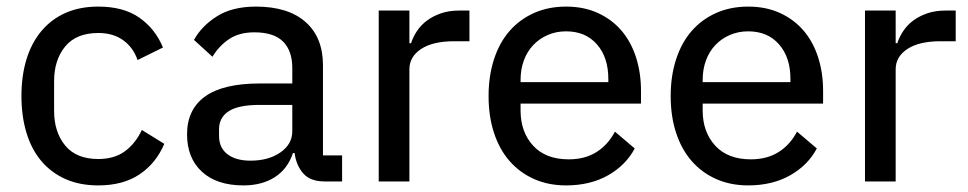

<svg xmlns="http://www.w3.org/2000/svg" viewBox="-20 -550 2935 582"><path d="M278 12Q222 12 179 -7Q136 -26 106 -61Q76 -96 60.5 -146.5Q45 -197 45 -259Q45 -321 60.5 -371Q76 -421 106 -456.5Q136 -492 179 -511Q222 -530 278 -530Q355 -530 403 -496Q451 -462 474 -406L397 -368Q384 -406 353.5 -428Q323 -450 278 -450Q211 -450 177.5 -409Q144 -368 144 -304V-214Q144 -150 177.5 -109Q211 -68 278 -68Q326 -68 358 -91Q390 -114 410 -156L478 -114Q453 -55 403 -21.5Q353 12 278 12Z M964 0Q921 0 899.5 -24Q878 -48 873 -86H868Q852 -38 813 -13Q774 12 718 12Q637 12 592 -29.5Q547 -71 547 -143Q547 -218 601.5 -257.5Q656 -297 768 -297H866V-344Q866 -396 838 -424Q810 -452 751 -452Q705 -452 674.5 -431.5Q644 -411 624 -378L568 -429Q591 -471 637.5 -500.5Q684 -530 756 -530Q853 -530 906 -483.5Q959 -437 959 -352V-79H1017V0ZM739 -63Q794 -63 830 -88Q866 -113 866 -152V-232H767Q703 -232 673.5 -213Q644 -194 644 -158V-138Q644 -102 669.5 -82.5Q695 -63 739 -63Z M1128 0V-518H1221V-419H1226Q1232 -438 1244 -456Q1256 -474 1274 -487.5Q1292 -501 1316.5 -509.5Q1341 -518 1372 -518H1403V-425H1357Q1292 -425 1256.5 -401.5Q1221 -378 1221 -340V0Z M1696 12Q1642 12 1598.5 -7.5Q1555 -27 1524.5 -62Q1494 -97 1477.5 -147Q1461 -197 1461 -259Q1461 -320 1477.5 -370.5Q1494 -421 1524.5 -456Q1555 -491 1598.5 -510.5Q1642 -530 1696 -530Q1750 -530 1792.5 -510.5Q1835 -491 1864 -457Q1893 -423 1908 -376Q1923 -329 1923 -275V-236H1558V-215Q1558 -150 1596 -108.5Q1634 -67 1704 -67Q1753 -67 1788 -89Q1823 -111 1844 -151L1904 -100Q1877 -49 1823 -18.5Q1769 12 1696 12ZM1696 -455Q1666 -455 1640.5 -444Q1615 -433 1596.5 -413.5Q1578 -394 1568 -367Q1558 -340 1558 -308V-301H1824V-311Q1824 -376 1789.5 -415.5Q1755 -455 1696 -455Z M2248 12Q2194 12 2150.5 -7.5Q2107 -27 2076.5 -62Q2046 -97 2029.5 -147Q2013 -197 2013 -259Q2013 -320 2029.5 -370.5Q2046 -421 2076.5 -456Q2107 -491 2150.5 -510.5Q2194 -530 2248 -530Q2302 -530 2344.5 -510.5Q2387 -491 2416 -457Q2445 -423 2460 -376Q2475 -329 2475 -275V-236H2110V-215Q2110 -150 2148 -108.5Q2186 -67 2256 -67Q2305 -67 2340 -89Q2375 -111 2396 -151L2456 -100Q2429 -49 2375 -18.5Q2321 12 2248 12ZM2248 -455Q2218 -455 2192.5 -444Q2167 -433 2148.5 -413.5Q2130 -394 2120 -367Q2110 -340 2110 -308V-301H2376V-311Q2376 -376 2341.5 -415.5Q2307 -455 2248 -455Z M2602 0V-518H2695V-419H2700Q2706 -438 2718 -456Q2730 -474 2748 -487.5Q2766 -501 2790.5 -509.5Q2815 -518 2846 -518H2877V-425H2831Q2766 -425 2730.5 -401.5Q2695 -378 2695 -340V0Z"/></svg>

Font: IBM Plex Sans Hebrew Text
Style: Regular
Weight: 450
Designer: Mike Abbink, Paul van der Laan, Pieter van Rosmalen, Yanek Iontef
Foundry: Bold Monday
Version: Version 1.2